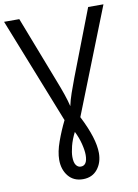

<svg xmlns="http://www.w3.org/2000/svg" viewBox="-102 -780 779 1086"><g transform="rotate(-10 288.0 -237.0)"><path d="M285.2 240.2Q231.9 240.2 201.4 202.9Q170.9 165.5 170.9 109.4Q170.9 64 191.7 6.1Q212.4 -51.8 239.7 -106.9L-0.5 -713.9H86.9L234.4 -332Q251.5 -288.6 264.6 -250.5Q277.8 -212.4 285.6 -179.2Q292.5 -212.4 305.9 -251Q319.3 -289.6 335.9 -333.5L482.4 -713.9H570.3L330.6 -107.9Q398.9 25.9 398.9 109.4Q398.9 165 368.7 202.6Q338.4 240.2 285.2 240.2ZM285.2 168Q323.2 168 323.2 107.4Q323.2 81.5 313.7 43.5Q304.2 5.4 285.6 -31.2Q265.6 7.8 256.3 44.4Q247.1 81.1 247.1 105.5Q247.1 137.7 257.8 152.8Q268.6 168 285.2 168Z"/></g></svg>

Font: Open Sans
Style: Regular
Weight: 400
Designer: Monotype Design Team
Foundry: Monotype Imaging Inc.
Version: Version 3.000; ttfautohint (v1.8.4)